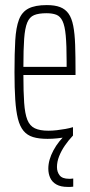

<svg xmlns="http://www.w3.org/2000/svg" viewBox="-20 -538 355 755"><path d="M167 8Q133 8 110 1Q87 -6 72.5 -23.5Q58 -41 50.5 -71Q43 -101 40 -146Q37 -191 37 -254Q37 -329 40 -379.5Q43 -430 54.5 -460.5Q66 -491 92 -504.5Q118 -518 164 -518Q196 -518 216.5 -510Q237 -502 249.5 -484.5Q262 -467 268 -436.5Q274 -406 275.5 -361.5Q277 -317 277 -256V-243H72Q72 -177 75 -134Q78 -91 87.5 -67Q97 -43 117 -33.5Q137 -24 170 -24Q186 -24 203.5 -26Q221 -28 237.5 -31Q254 -34 267 -38V-5Q257 -2 240.5 1Q224 4 205 6Q186 8 167 8ZM242 -255V-296Q242 -360 238.5 -398Q235 -436 226 -455Q217 -474 201.5 -480Q186 -486 163 -486Q132 -486 114 -478.5Q96 -471 87 -449Q78 -427 75 -385.5Q72 -344 72 -275H262ZM246 197Q219 197 202 187.5Q185 178 177.5 161.5Q170 145 170 125Q170 91 190 53.5Q210 16 245 -15L267 -5Q249 14 235 34.5Q221 55 212.5 76.5Q204 98 204 119Q204 138 214.5 151.5Q225 165 251 165Q254 165 257.5 165Q261 165 268 164V196Q261 197 257 197Q253 197 246 197Z"/></svg>

Font: Saira UltraCondensed Thin
Style: Regular
Weight: 250
Width: 1
Designer: Hector Gatti with collaboration of the Omnibus-Type team
Foundry: Omnibus-Type
Version: Version 1.101